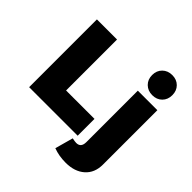

<svg xmlns="http://www.w3.org/2000/svg" viewBox="-252 -1002 1404 1404"><g transform="rotate(45 450.0 -300.5)"><path d="M59 -701H267V-174H561V0H59ZM591 45Q639 45 639 -12V-544H841V19Q841 104 786 153Q731 202 638 202Q568 202 510 180L549 39Q577 45 591 45ZM841 -699Q841 -653 812 -624Q783 -595 737 -595Q691 -595 661.5 -624Q632 -653 632 -699Q632 -745 661.5 -774Q691 -803 737 -803Q783 -803 812 -774Q841 -745 841 -699Z"/></g></svg>

Font: #9Slide03 Montserrat ExtraBold
Style: Regular
Weight: 800
Designer: Julieta Ulanovsky
Foundry: Julieta Ulanovsky
Version: Version 6.001